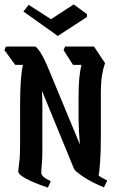

<svg xmlns="http://www.w3.org/2000/svg" viewBox="-21 -850 535 870"><path d="M196 0Q130 -22 96 -41Q62 -60 62 -72Q62 -83 64 -95Q66 -107 68 -130Q70 -153 70 -196V-372Q70 -443 73.5 -487Q77 -531 83 -556H48L-1 -623L6 -639H138Q144 -639 161 -614Q178 -589 201 -533L341 -195Q336 -253 335 -308V-408Q335 -463 338.5 -497.5Q342 -532 348 -556H310L267 -623L274 -639H405L455 -564Q448 -545 442 -513.5Q436 -482 436 -423V-233Q436 -160 432.5 -114Q429 -68 426 -54Q435 -48 445 -42.5Q455 -37 465 -32L450 -1Q394 -24 356.5 -49Q319 -74 314 -86L169 -439Q171 -408 171 -376Q171 -344 171 -313V-174Q171 -131 168.5 -105.5Q166 -80 166 -66Q166 -49 209 -29ZM373 -773 241 -687 85 -798 109 -828 210 -763 313 -830 373 -786Z"/></svg>

Font: Jaini Purva
Style: Regular
Weight: 400
Designer: Maithili Shingre, Girish Dalvi (Devanagari), Taresh Vohra (Latin)
Foundry: Ek Type
Version: Version 2.000; ttfautohint (v1.8.4.7-5d5b)